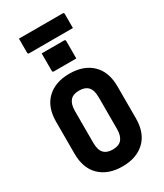

<svg xmlns="http://www.w3.org/2000/svg" viewBox="-268 -1206 1136 1328"><g transform="rotate(-30 300.0 -542.0)"><path d="M205 -937H384Q395 -937 395 -926V-787H216Q205 -787 205 -798ZM300 -720Q413 -720 479 -657Q545 -594 545 -477V-223Q545 -106 479 -43Q413 20 300 20Q187 20 121 -43Q55 -106 55 -223V-477Q55 -594 121 -657Q187 -720 300 -720ZM205 -223Q205 -195 211 -173.5Q217 -152 231 -138Q254 -115 300 -115Q350 -115 372.5 -143Q395 -171 395 -223V-477Q395 -536 369 -562Q346 -585 300 -585Q250 -585 227.5 -557.5Q205 -530 205 -477ZM120 -1104H469Q480 -1104 480 -1093V-981H131Q120 -981 120 -992Z"/></g></svg>

Font: Recursive Mn Lnr St XBd
Style: Regular
Weight: 800
Monospace: yes
Version: Version 1.079;hotconv 1.0.112;makeotfexe 2.5.65598; ttfautoh